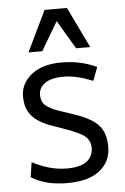

<svg xmlns="http://www.w3.org/2000/svg" viewBox="-56 -836 577 888"><g transform="rotate(-5 232.5 -392.5)"><path d="M93.8 -606.4 185.1 -795.9H289.1L380.4 -606.4H314.9L236.3 -739.3L157.7 -606.4ZM224.1 -56.2Q343.3 -56.2 346.7 -140.1Q346.7 -175.8 321.3 -196.3Q295.9 -216.8 221.7 -242.2L181.2 -256.3Q111.3 -279.8 81.1 -314.5Q50.8 -348.6 50.8 -406.2Q50.8 -463.9 100.6 -505.4Q151.4 -546.9 240.7 -546.9Q330.1 -546.9 404.8 -511.7L380.9 -449.2Q305.2 -480.5 246.6 -480.5Q188.5 -480.5 159.2 -460Q129.9 -439.5 129.9 -406.2Q129.9 -372.1 150.9 -355.5Q171.9 -338.9 211.4 -325.2Q251 -311.5 275.4 -303.7Q356.4 -277.3 390.1 -241.2Q423.8 -205.1 423.3 -137.7Q422.9 -70.3 370.6 -29.3Q318.4 11.7 218.8 11.2Q119.1 11.2 53.7 -30.8L64 -99.6Q145.5 -56.2 224.1 -56.2Z"/></g></svg>

Font: Oxygen-Regular
Style: Regular
Weight: 400
Designer: Vernon Adams
Foundry: Vernon Adams
Version: Version Release 0.2.3 webfont; ttfautohint (v0.93.3-1d66) -l